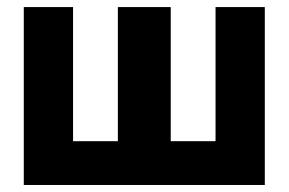

<svg xmlns="http://www.w3.org/2000/svg" viewBox="-20 -528 824 548"><path d="M188.5 -507.8V-125H316.4V-507.8H467.3V-125H595.2V-507.8H735.8V0H47.9V-507.8Z"/></svg>

Font: Giphurs
Style: Bold
Weight: 700
Version: Version 0.920; ttfautohint (v1.8.4.7-5d5b)